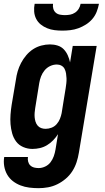

<svg xmlns="http://www.w3.org/2000/svg" viewBox="-31 -770 551 1003"><path d="M171 213Q146 213 122 210Q98 207 76 198.5Q54 190 36 176Q18 162 6.5 142Q-5 122 -9 98Q-13 74 -9 50H115Q113 62 116 74Q119 86 127 94Q135 102 146.5 105Q158 108 171 108Q188 108 205 100Q222 92 233 77.5Q244 63 250 46Q256 29 259 11L272 -69Q261 -52 246.5 -37Q232 -22 214.5 -11.5Q197 -1 177.5 3.5Q158 8 138 8Q113 8 90 -2Q67 -12 53 -31Q39 -50 32.5 -73.5Q26 -97 24 -121.5Q22 -146 24 -172Q26 -198 30 -223L52 -353Q55 -376 61.5 -398Q68 -420 79 -441Q90 -462 106 -481Q122 -500 142 -513Q162 -526 185 -532Q208 -538 230 -538Q251 -538 270 -532Q289 -526 302 -512.5Q315 -499 323 -481Q331 -463 335 -444L349 -530H474L381 28Q377 53 369 77.5Q361 102 347 124Q333 146 312.5 163.5Q292 181 268.5 192.5Q245 204 220 208.5Q195 213 171 213ZM207 -97Q223 -97 238.5 -103Q254 -109 265 -121.5Q276 -134 282 -149Q288 -164 291 -179Q296 -212 301.5 -244.5Q307 -277 312 -309Q314 -322 315.5 -335Q317 -348 316.5 -361Q316 -374 314 -386.5Q312 -399 306.5 -410Q301 -421 290 -427Q279 -433 266 -433Q248 -433 231 -425Q214 -417 202 -402.5Q190 -388 183.5 -371Q177 -354 174 -336L153 -206Q151 -194 150 -181.5Q149 -169 150 -157.5Q151 -146 154.5 -134.5Q158 -123 165.5 -114Q173 -105 184 -101Q195 -97 207 -97ZM295 -610Q274 -610 254 -612.5Q234 -615 215.5 -622.5Q197 -630 182 -642Q167 -654 158 -671.5Q149 -689 147.5 -709.5Q146 -730 150 -750H246Q244 -737 247.5 -724.5Q251 -712 260 -704Q269 -696 282 -693.5Q295 -691 308 -691Q322 -691 335.5 -693.5Q349 -696 361 -704Q373 -712 380.5 -724.5Q388 -737 390 -750H486Q482 -729 474 -708.5Q466 -688 451.5 -671Q437 -654 418 -642Q399 -630 378.5 -622.5Q358 -615 336.5 -612.5Q315 -610 295 -610Z"/></svg>

Font: Iosevka Curly XBdObl
Style: Regular
Weight: 800
Italic angle: -9°
Monospace: yes
Designer: Belleve Invis
Foundry: Belleve Invis
Version: Version 11.1.0; ttfautohint (v1.8.3)